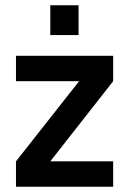

<svg xmlns="http://www.w3.org/2000/svg" viewBox="-20 -713 494 733"><path d="M280 -579V-693H172V-579ZM412 -500V-403L172 -97H412V0H41V-97L282 -403H41V-500Z"/></svg>

Font: RazerF5 SemiBold
Style: Regular
Weight: 600
Foundry: Razer Inc.
Version: Version 2